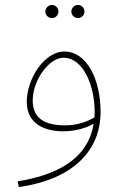

<svg xmlns="http://www.w3.org/2000/svg" viewBox="-20 -525 501 775"><path d="M295 -452C309 -452 321 -464 321 -478C321 -493 309 -505 295 -505C280 -505 268 -493 268 -478C268 -464 280 -452 295 -452ZM190 -452C204 -452 216 -464 216 -478C216 -493 204 -505 190 -505C175 -505 163 -493 163 -478C163 -464 175 -452 190 -452ZM56 230C277 199 386 81 386 -73C386 -203 331 -317 240 -317C157 -317 88 -204 88 -114C88 -20 168 5 234 5C286 5 330 -9 358 -26C334 123 200 183 51 207ZM112 -119C112 -203 179 -292 236 -292C318 -292 362 -176 362 -75C362 -67 362 -59 361 -51C336 -36 294 -19 244 -19C165 -19 112 -44 112 -119Z"/></svg>

Font: Noto Sans Arabic UI Th
Style: Regular
Weight: 100
Designer: Monotype Design Team, Nadine Chahine and Nizar Qandah
Foundry: Monotype Imaging Inc.
Version: Version 2.010